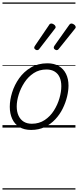

<svg xmlns="http://www.w3.org/2000/svg" viewBox="-20 -1030 631 1550"><path d="M231 19Q175 19 136.5 -4.5Q98 -28 78.5 -70.5Q59 -113 59 -168Q59 -223 78 -284Q97 -345 135 -398.5Q173 -452 230 -485.5Q287 -519 363 -519Q417 -519 455 -496.5Q493 -474 513 -433.5Q533 -393 533 -339Q533 -298 521.5 -250Q510 -202 486.5 -154Q463 -106 426.5 -67Q390 -28 341.5 -4.5Q293 19 231 19ZM237 -31Q296 -31 341 -61Q386 -91 415.5 -138Q445 -185 460 -237Q475 -289 475 -334Q475 -376 461.5 -406Q448 -436 421 -452.5Q394 -469 355 -469Q297 -469 252.5 -440Q208 -411 177.5 -364.5Q147 -318 131 -266.5Q115 -215 115 -171Q115 -128 129.5 -96.5Q144 -65 171 -48Q198 -31 237 -31ZM279 -625Q273 -625 264.5 -631Q256 -637 256 -645Q256 -649 258 -653Q260 -657 264 -663L374 -825Q378 -833 383 -836.5Q388 -840 395 -840Q401 -840 409 -836Q417 -832 423 -825.5Q429 -819 429 -811Q429 -806 426.5 -802.5Q424 -799 420 -794L298 -636Q293 -629 288.5 -627Q284 -625 279 -625ZM437 -625Q431 -625 422.5 -631Q414 -637 414 -645Q414 -649 415.5 -653Q417 -657 421 -663L536 -825Q541 -833 546 -836.5Q551 -840 557 -840Q563 -840 571 -836Q579 -832 585 -825.5Q591 -819 591 -811Q591 -806 588.5 -802.5Q586 -799 582 -794L455 -636Q450 -629 445.5 -627Q441 -625 437 -625ZM0 490H589V500H0ZM0 -20H589V0H0ZM0 -505H589V-500H0ZM0 -1010H589V-1000H0Z"/></svg>

Font: Playwrite MX Guides
Style: Regular
Weight: 400
Designer: Veronika Burian, José Scaglione
Foundry: TypeTogether
Version: Version 1.003